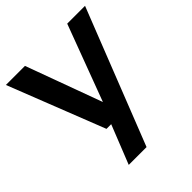

<svg xmlns="http://www.w3.org/2000/svg" viewBox="-211 -676 1025 1025"><g transform="rotate(-45 302.0 -163.0)"><path d="M165.5 220 253 0 302 -106 466.5 -545.5H601L300 220ZM217.5 0 3.5 -545.5H147.5L347.5 0Z"/></g></svg>

Font: Encode Sans SemiExpanded SemiBold
Style: Regular
Weight: 600
Width: 6
Designer: Multiple Designers
Foundry: Impallari Type
Version: Version 3.002